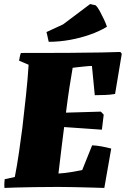

<svg xmlns="http://www.w3.org/2000/svg" viewBox="-20 -921 620 946"><path d="M2 5Q1 -6 1.5 -17Q2 -28 3 -38L53 -49Q64 -105 73.5 -170Q83 -235 90 -290Q99 -367 108 -451Q117 -535 121 -602L74 -622Q76 -632 77.5 -641Q79 -650 83 -660Q208 -660 310.5 -660.5Q413 -661 481.5 -662.5Q550 -664 573 -665L580 -656L547 -458Q524 -454 497 -453Q470 -452 447 -452L433 -596Q421 -596 401 -594Q381 -592 363 -590Q345 -588 338 -587Q330 -541 322 -489.5Q314 -438 305 -366L477 -371L491 -356L482 -282Q440 -285 389.5 -288.5Q339 -292 296 -295Q290 -248 283 -191.5Q276 -135 268 -66Q302 -68 336.5 -74Q371 -80 385 -83L434 -205Q457 -204 481 -199.5Q505 -195 528 -189L494 5Q466 4 426.5 3Q387 2 345 1Q303 0 265 0Q202 0 147.5 1Q93 2 55 3Q17 4 2 5ZM220 -715Q218 -724 216 -733Q214 -742 212 -751L209 -763L291 -801L424 -901L451 -895Q461 -886 471.5 -866.5Q482 -847 492 -826Q502 -805 507 -789L503 -787Q470 -767 423.5 -750.5Q377 -734 324.5 -724.5Q272 -715 220 -715Z"/></svg>

Font: Labrada Black
Style: Italic
Weight: 900
Italic angle: -7°
Designer: Mercedes Jáuregui
Foundry: Omnibus-Type Team
Version: Version 1.000; ttfautohint (v1.8.4.7-5d5b)